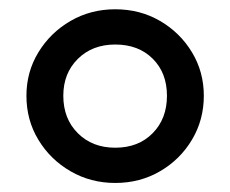

<svg xmlns="http://www.w3.org/2000/svg" viewBox="-20 -730 496 414"><path d="M228.5 -335.5Q175.5 -335.5 132 -360.8Q88.5 -386 62.8 -428.5Q37 -471 37 -523.5Q37 -575 62.8 -617.2Q88.5 -659.5 132 -684.8Q175.5 -710 228.5 -710Q282 -710 325.2 -684.8Q368.5 -659.5 394 -617.2Q419.5 -575 419.5 -523.5Q419.5 -471.5 394 -428.8Q368.5 -386 325.2 -360.8Q282 -335.5 228.5 -335.5ZM228.5 -411.5Q278.5 -411.5 309.2 -442.8Q340 -474 340 -523.5Q340 -573 309.2 -603.5Q278.5 -634 228.5 -634Q179 -634 147.8 -603Q116.5 -572 116.5 -523.5Q116.5 -474 147.8 -442.8Q179 -411.5 228.5 -411.5Z"/></svg>

Font: Geologica
Style: Regular
Weight: 400
Designer: Sindre Bremnes, Frode Helland
Foundry: Monokrom Skriftforlag AS
Version: Version 1.010; ttfautohint (v1.8.4.7-5d5b);gftools[0.9.28]